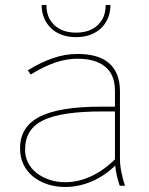

<svg xmlns="http://www.w3.org/2000/svg" viewBox="-20 -740 593 765"><path d="M240 5Q293 5 344 -16.5Q395 -38 439 -80Q441 -59 446 -38Q451 -17 457 0H478Q470 -23 464 -52.5Q458 -82 458 -105V-376Q458 -449 416 -487Q374 -525 289 -525H287Q240 -525 191.5 -508.5Q143 -492 91 -460L102 -443Q154 -475 199.5 -490.5Q245 -506 287 -506H289Q361 -506 399.5 -474Q438 -442 438 -379V-315H381Q216 -315 138 -275Q60 -235 60 -150V-148Q60 -114 73 -86Q86 -58 110 -38Q134 -18 167 -6.5Q200 5 240 5ZM240 -14Q206 -14 176.5 -24Q147 -34 125.5 -51Q104 -68 92 -91.5Q80 -115 80 -142V-144Q80 -226 152.5 -261Q225 -296 388 -296H438V-105Q392 -60 341.5 -37Q291 -14 240 -14ZM146 -720Q146 -691 156 -667.5Q166 -644 184 -627Q202 -610 227 -601Q252 -592 283 -592Q314 -592 339 -601Q364 -610 382 -627Q400 -644 410 -667.5Q420 -691 420 -720H401Q401 -669 369 -639.5Q337 -610 283 -610Q229 -610 197 -639.5Q165 -669 165 -720Z"/></svg>

Font: Fixel Variable
Style: Regular
Weight: 100
Width: 3
Designer: AlfaBravo + MacPaw
Foundry: Kyrylo Tkachov, Marchela Mozhyna, Serhii Makarenko, Maria Weinstein, Zakhar Kryvoshyya
Version: Version 1.211